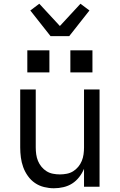

<svg xmlns="http://www.w3.org/2000/svg" viewBox="-20 -998 640 1026"><path d="M268 8Q242 8 215.5 1.5Q189 -5 167 -20Q145 -35 129 -57.5Q113 -80 104 -105Q95 -130 91.5 -156.5Q88 -183 88 -210V-520H171V-210Q171 -192 173.5 -173.5Q176 -155 183 -138Q190 -121 202 -106.5Q214 -92 229.5 -82.5Q245 -73 263.5 -69.5Q282 -66 300 -66Q318 -66 336.5 -69.5Q355 -73 370.5 -82.5Q386 -92 398 -106.5Q410 -121 417 -138Q424 -155 426.5 -173.5Q429 -192 429 -210V-520H512V0H429V-96Q419 -72 403 -51.5Q387 -31 366 -17.5Q345 -4 319.5 2Q294 8 268 8ZM356 -611V-729H474V-611ZM126 -611V-729H244V-611ZM250 -805 142 -942 190 -978 300 -859 410 -978 458 -942 350 -805Z"/></svg>

Font: Nova
Style: Regular
Weight: 400
Monospace: yes
Designer: Belleve Invis
Foundry: Belleve Invis
Version: Version 24.1.4; ttfautohint (v1.8.4)